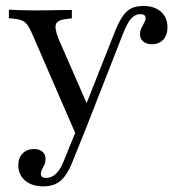

<svg xmlns="http://www.w3.org/2000/svg" viewBox="-20 -447 623 659"><path d="M240.3 14.5 92.7 -325.8Q83.9 -346.8 76.2 -358.5Q68.5 -370.2 58.1 -375.4Q47.6 -380.6 31.5 -382.3L10.5 -384.7V-413.7Q29 -412.9 51.6 -412.1Q74.2 -411.3 95.2 -411.3H96H97.6Q122.6 -411.3 147.2 -411.7Q171.8 -412.1 192.3 -412.5Q212.9 -412.9 226.6 -412.9V-383.9L211.3 -382.3Q179 -379 172.6 -365.3Q166.1 -351.6 180.6 -314.5L283.1 -79.8L270.2 -75L369.4 -325.8Q384.7 -366.1 398.8 -387.9Q412.9 -409.7 430.2 -418.1Q447.6 -426.6 471.8 -426.6Q509.7 -426.6 532.3 -406.9Q554.8 -387.1 554.8 -352.4Q554.8 -326.6 540.3 -310.9Q525.8 -295.2 501.6 -295.2Q483.1 -295.2 471.8 -304.4Q460.5 -313.7 460.5 -329Q460.5 -341.1 465.3 -350.8Q470.2 -360.5 475 -369Q479.8 -377.4 479.8 -384.7Q479.8 -398.4 461.3 -398.4Q444.4 -398.4 430.6 -383.9Q416.9 -369.4 400 -325.8L266.9 14.5ZM128.2 192.7Q89.5 192.7 66.1 172.6Q42.7 152.4 42.7 120.2Q42.7 95.2 57.7 79.8Q72.6 64.5 96.8 64.5Q115.3 64.5 125.8 73.8Q136.3 83.1 136.3 98.4Q136.3 110.5 132.3 119Q128.2 127.4 124.2 134.7Q120.2 141.9 120.2 150Q120.2 163.7 137.9 163.7Q156.5 163.7 171.4 150Q186.3 136.3 196.8 110.5L246.8 -12.1L271.8 1.6L226.6 113.7Q215.3 141.1 201.6 158.9Q187.9 176.6 170.2 184.7Q152.4 192.7 128.2 192.7Z"/></svg>

Font: Playfair 5pt SemiExpanded Light
Style: Regular
Weight: 400
Version: Version 2.203